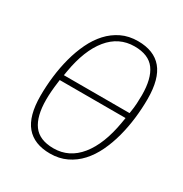

<svg xmlns="http://www.w3.org/2000/svg" viewBox="-168 -839 935 980"><g transform="rotate(30 300.0 -349.0)"><path d="M262 12Q168 12 120.5 -44.5Q73 -101 73 -220Q73 -277 80 -335Q87 -393 101.5 -447.5Q116 -502 139 -550Q162 -598 194.5 -633.5Q227 -669 269.5 -689.5Q312 -710 366 -710Q460 -710 507.5 -653.5Q555 -597 555 -478Q555 -421 548 -363Q541 -305 526.5 -250.5Q512 -196 489 -148Q466 -100 433.5 -64.5Q401 -29 358 -8.5Q315 12 262 12ZM264 -20Q356 -20 417 -95.5Q478 -171 501 -308L506 -338H118L116 -322Q112 -293 110 -266.5Q108 -240 108 -217Q108 -120 144.5 -70Q181 -20 264 -20ZM124 -370H511L512 -376Q517 -405 518.5 -431.5Q520 -458 520 -481Q520 -578 483.5 -628Q447 -678 364 -678Q272 -678 211.5 -604Q151 -530 128 -394Z"/></g></svg>

Font: IBM Plex Mono ExtraLight
Style: Italic
Weight: 200
Italic angle: -9°
Monospace: yes
Designer: Mike Abbink, Paul van der Laan, Pieter van Rosmalen
Foundry: Bold Monday
Version: Version 2.3